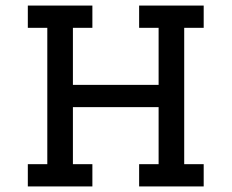

<svg xmlns="http://www.w3.org/2000/svg" viewBox="-20 -670 832 690"><path d="M80 -650H312V-570H242V-365H550V-570H480V-650H712V-570H642V-80H712V0H480V-80H550V-285H242V-80H312V0H80V-80H150V-570H80Z"/></svg>

Font: Graduate
Style: Regular
Weight: 400
Version: Version 1.001